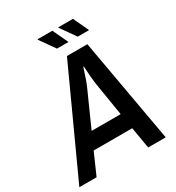

<svg xmlns="http://www.w3.org/2000/svg" viewBox="-234 -976 1010 1099"><g transform="rotate(-30 271.5 -426.5)"><path d="M-34 0 280 -686H415L537 0H421L397 -141H142L80 0ZM188 -244H380L343 -472Q340 -493 338 -519.5Q336 -546 335 -565.5Q334 -585 334 -585H330Q330 -585 323.5 -565Q317 -545 308 -518.5Q299 -492 290 -472ZM389 -751 319 -850 320 -853H416L464 -751ZM252 -751 182 -850 183 -853H280L328 -751Z"/></g></svg>

Font: Archivo Narrow SemiBold
Style: Italic
Weight: 600
Italic angle: -8°
Designer: Hector Gatti
Foundry: Omnibus-Type
Version: Version 3.002